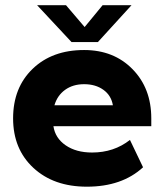

<svg xmlns="http://www.w3.org/2000/svg" viewBox="-20 -700 625 730"><path d="M352.1 -540H252L121.1 -680.2H231L301.8 -597.2L370.1 -680.2H480ZM299.8 -509.8Q412.6 -509.8 483.9 -437Q555.2 -364.3 555.2 -250V-220.2H183.1Q189.9 -174.8 229.7 -147.5Q269.5 -120.1 330.1 -120.1Q413.1 -120.1 474.1 -168L523.9 -64Q443.8 9.8 310.1 9.8Q184.1 9.8 106.9 -61.8Q29.8 -133.3 29.8 -250Q29.8 -366.7 104 -438.2Q178.2 -509.8 299.8 -509.8ZM187 -299.8H409.2Q402.8 -337.4 373 -358.6Q343.3 -379.9 299.8 -379.9Q257.3 -379.9 227.5 -358.4Q197.8 -336.9 187 -299.8Z"/></svg>

Font: Gully
Style: Bold
Weight: 700
Designer: jaikishan Patel
Foundry: MagicType
Version: Version 1.000;Glyphs 3.2 (3242)